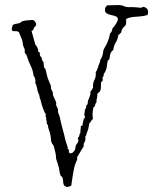

<svg xmlns="http://www.w3.org/2000/svg" viewBox="-20 -787 613 769"><path d="M543.9 -755.9 555.7 -759.8Q557.6 -759.8 559.6 -757.8Q573.2 -753.9 573.2 -738.3Q573.2 -734.4 571.3 -727.5Q557.6 -721.7 526.9 -720.2Q496.1 -718.8 484.4 -710Q485.4 -708 485.4 -697.3Q485.4 -686.5 478.5 -681.2Q471.7 -675.8 468.8 -668.9Q465.8 -662.1 465.8 -659.2Q465.8 -656.2 463.4 -654.8Q460.9 -653.3 460 -651.4Q459 -649.4 454.1 -647.5Q452.1 -630.9 443.8 -617.2Q435.5 -603.5 433.6 -586.9Q421.9 -578.1 420.4 -564Q418.9 -549.8 416.5 -548.3Q414.1 -546.9 411.1 -543Q409.2 -534.2 408.2 -523.9Q407.2 -513.7 404.8 -507.3Q402.3 -501 400.4 -498Q398.4 -495.1 396.5 -491.7Q394.5 -488.3 395 -484.4Q395.5 -480.5 390.6 -477.5L391.6 -465.8L390.6 -462.9L385.7 -459Q383.8 -454.1 384.3 -443.4Q384.8 -432.6 382.8 -426.8Q380.9 -420.9 376.5 -417.5Q372.1 -414.1 369.1 -409.2Q370.1 -407.2 370.1 -404.3L366.2 -383.8Q366.2 -379.9 367.2 -377.9Q362.3 -374 361.3 -367.2Q360.4 -360.4 354.5 -357.4Q350.6 -339.8 350.6 -329.6Q350.6 -319.3 352.5 -310.5Q346.7 -306.6 344.7 -301.8Q342.8 -296.9 337.9 -293.9Q336.9 -289.1 335.9 -283.2Q335 -272.5 329.1 -257.8Q324.2 -241.2 321.3 -238.3Q322.3 -236.3 322.3 -230Q322.3 -223.6 317.9 -216.3Q313.5 -209 315.4 -201.2L289.1 -158.2V-149.4Q289.1 -147.5 284.7 -137.7Q280.3 -127.9 277.3 -115.7Q274.4 -103.5 272.5 -90.8Q270.5 -78.1 268.6 -65.4Q266.6 -52.7 265.6 -43.9Q256.8 -38.1 245.1 -38.1H244.1L242.2 -42H239.3Q233.4 -46.9 232.9 -60.1Q232.4 -73.2 227.5 -80.1L223.6 -82Q219.7 -89.8 218.8 -98.6Q217.8 -107.4 215.8 -115.2L210 -135.7Q209 -138.7 208 -140.6Q207 -142.6 205.6 -147.9Q204.1 -153.3 204.1 -160.2Q204.1 -167 202.1 -174.8L196.3 -198.2Q195.3 -203.1 192.4 -207Q184.6 -215.8 184.1 -229Q183.6 -242.2 179.7 -255.9Q171.9 -277.3 172.4 -281.2Q172.9 -285.2 170.4 -287.6Q168 -290 168 -292Q166 -293.9 167 -299.3Q168 -304.7 166 -304.7Q164.1 -304.7 164.1 -306.6Q164.1 -308.6 165 -308.6Q166 -308.6 166 -310.5L162.1 -324.2Q162.1 -326.2 164.1 -328.1Q152.3 -344.7 141.6 -389.6Q138.7 -393.6 138.7 -397.9Q138.7 -402.3 136.7 -407.2L130.9 -421.9Q128.9 -429.7 127.4 -438.5Q126 -447.3 121.1 -455.1L122.1 -460.9Q122.1 -474.6 114.3 -484.4Q112.3 -504.9 103 -523.4Q93.8 -542 90.3 -554.7Q86.9 -567.4 84 -569.8Q81.1 -572.3 79.1 -576.2V-588.9Q77.1 -592.8 75.7 -596.7Q74.2 -600.6 72.3 -605.5Q71.3 -621.1 66.4 -632.3Q61.5 -643.6 55.7 -658.2Q48.8 -663.1 40.5 -662.1Q32.2 -661.1 27.3 -666V-670.9Q27.3 -675.8 28.8 -679.2Q30.3 -682.6 31.2 -686.5Q36.1 -690.4 42.5 -691.4Q48.8 -692.4 54.2 -693.4Q59.6 -694.3 63.5 -697.8Q67.4 -701.2 70.3 -702.1Q73.2 -703.1 78.6 -704.1Q84 -705.1 89.8 -705.6Q95.7 -706.1 101.6 -706.5Q107.4 -707 109.4 -707Q119.1 -707 125 -691.4V-690.4Q125 -684.6 121.6 -681.6Q118.2 -678.7 116.2 -676.3Q114.3 -673.8 114.3 -670.9Q114.3 -668 112.3 -666Q110.4 -664.1 108.4 -664.6Q106.4 -665 106.4 -663.1L121.1 -609.4Q134.8 -592.8 132.8 -580.1Q140.6 -578.1 139.6 -572.8Q138.7 -567.4 141.6 -561.5L145.5 -558.6Q147.5 -553.7 148.4 -547.9Q149.4 -542 154.3 -538.1Q155.3 -531.2 155.8 -522.9Q156.2 -514.6 162.1 -510.7Q165 -500 167 -490.2Q168.9 -480.5 171.9 -472.2Q174.8 -463.9 177.7 -458Q180.7 -452.1 182.6 -446.8Q184.6 -441.4 184.1 -437.5Q183.6 -433.6 185.1 -430.2Q186.5 -426.8 188 -424.3Q189.5 -421.9 190.9 -418.5Q192.4 -415 191.9 -411.1Q191.4 -407.2 193.4 -402.8Q195.3 -398.4 200.7 -387.2Q206.1 -376 205.1 -371.6Q204.1 -367.2 205.6 -363.8Q207 -360.4 209 -356.9Q210.9 -353.5 211.9 -350.1Q212.9 -346.7 212.4 -342.8Q211.9 -338.9 213.4 -334.5Q214.8 -330.1 216.3 -327.1Q217.8 -324.2 219.2 -318.8Q220.7 -313.5 222.2 -305.7Q223.6 -297.9 225.6 -290L237.3 -246.1Q239.3 -238.3 240.7 -231Q242.2 -223.6 244.6 -217.3Q247.1 -210.9 248.5 -205.6Q250 -200.2 252 -194.3L250 -192.4Q250 -190.4 252.9 -190.4Q255.9 -190.4 255.9 -181.6Q255.9 -172.9 262.2 -172.9Q268.6 -172.9 273.4 -177.7Q282.2 -187.5 282.2 -195.8Q282.2 -204.1 288.1 -210.9Q293.9 -217.8 293.9 -225.6L292 -232.4V-234.4Q297.9 -240.2 297.9 -245.6Q297.9 -251 301.8 -252.9V-257.8L303.7 -280.3Q303.7 -284.2 307.1 -283.2Q310.5 -282.2 310.5 -286.1Q310.5 -290 313.5 -302.7Q316.4 -315.4 319.3 -315.4H321.3Q317.4 -327.1 317.4 -328.1L320.3 -344.7Q320.3 -347.7 319.3 -348.6Q324.2 -350.6 324.7 -356.4Q325.2 -362.3 327.1 -367.2L331.1 -369.1V-373Q331.1 -382.8 337.4 -396Q343.8 -409.2 341.8 -419.9Q345.7 -422.9 347.7 -427.2Q349.6 -431.6 352.5 -435.5V-441.4Q352.5 -457 358.9 -468.8Q365.2 -480.5 363.3 -497.1Q369.1 -505.9 372.6 -517.6Q376 -529.3 378.9 -535.2Q381.8 -541 381.3 -543.9Q380.9 -546.9 384.3 -551.8Q387.7 -556.6 390.1 -564.5Q392.6 -572.3 393.1 -580.1Q393.6 -587.9 404.3 -605.5Q415 -623 420.9 -653.3Q427.7 -657.2 430.7 -673.8Q435.5 -677.7 443.8 -690.4Q452.1 -703.1 452.1 -710.4Q452.1 -717.8 444.3 -721.2Q436.5 -724.6 426.3 -726.6Q416 -728.5 408.2 -732.9Q400.4 -737.3 400.4 -746.6Q400.4 -755.9 403.3 -758.3Q406.2 -760.7 408.2 -765.6L448.2 -766.6H458Q468.8 -766.6 482.4 -759.8Q492.2 -757.8 502.4 -758.3Q512.7 -758.8 523.4 -757.8Z"/></svg>

Font: Mountains of Christmas
Style: Regular
Weight: 400
Designer: Crystal Kluge
Foundry: Font Diner, Inc DBA Tart Workshop
Version: Version 1.003